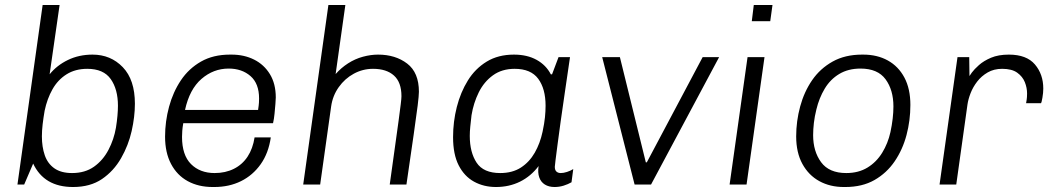

<svg xmlns="http://www.w3.org/2000/svg" viewBox="-20 -740 4214 770"><path d="M273 10Q157 10 113 -84L77 0H50L151 -720H219L179 -442Q208 -478 252.5 -499.5Q297 -521 351 -521Q424 -521 472.5 -470.5Q521 -420 521 -324Q521 -272 508 -214.5Q495 -157 465.5 -105.5Q436 -54 389 -22Q342 10 273 10ZM269 -46Q321 -46 357 -71.5Q393 -97 415 -139Q437 -181 445 -228Q449 -253 451 -275.5Q453 -298 453 -316Q453 -382 424 -423Q395 -464 330 -464Q282 -464 247 -442Q212 -420 190.5 -382Q169 -344 159 -296Q154 -267 151 -241.5Q148 -216 148 -193Q148 -151 159.5 -117.5Q171 -84 198 -65Q225 -46 269 -46Z M833 10Q776 10 733 -13.5Q690 -37 666 -82.5Q642 -128 642 -192Q642 -253 658 -312Q674 -371 705.5 -418Q737 -465 786 -493Q835 -521 902 -521H909Q959 -521 999 -501Q1039 -481 1062.5 -442.5Q1086 -404 1086 -349Q1086 -341 1084.5 -323Q1083 -305 1081 -284Q1079 -263 1075 -246H715Q712 -229 711 -215.5Q710 -202 710 -191Q710 -118 746 -82Q782 -46 841 -46Q884 -46 918 -63Q952 -80 973 -112Q994 -144 1001 -189H1066Q1057 -126 1025.5 -81.5Q994 -37 946.5 -13.5Q899 10 839 10ZM722 -299H1015Q1018 -319 1018.5 -328.5Q1019 -338 1019 -345Q1019 -405 984.5 -435Q950 -465 897 -465Q836 -465 788 -423.5Q740 -382 722 -299Z M1196 0 1297 -720H1365L1326 -443Q1348 -468 1376 -486Q1404 -504 1435.5 -512.5Q1467 -521 1496 -521Q1566 -521 1613 -485Q1660 -449 1660 -372Q1660 -357 1655 -316.5Q1650 -276 1639 -200Q1628 -124 1610 0H1543Q1555 -88 1564 -151Q1573 -214 1578.5 -255.5Q1584 -297 1587 -321Q1590 -345 1590 -354Q1590 -410 1560 -437Q1530 -464 1476 -464Q1435 -464 1399 -444.5Q1363 -425 1338.5 -390.5Q1314 -356 1308 -313L1264 0Z M1969 10Q1920 10 1881 -11.5Q1842 -33 1819.5 -77Q1797 -121 1797 -190Q1797 -252 1812 -311Q1827 -370 1856.5 -417.5Q1886 -465 1932 -493Q1978 -521 2041 -521Q2094 -521 2132 -500Q2170 -479 2189 -442H2194L2220 -511H2266Q2255 -436 2245.5 -371Q2236 -306 2228.5 -253Q2221 -200 2216 -160.5Q2211 -121 2208 -98.5Q2205 -76 2205 -71Q2205 -58 2211.5 -52Q2218 -46 2229 -46Q2240 -46 2254 -50.5Q2268 -55 2279 -62L2272 -9Q2258 -1 2240.5 4.5Q2223 10 2204 10Q2181 10 2165 0Q2149 -10 2142.5 -29Q2136 -48 2140 -74Q2109 -33 2065.5 -11.5Q2022 10 1969 10ZM1986 -46Q2035 -46 2069 -68Q2103 -90 2124.5 -127.5Q2146 -165 2156 -212Q2163 -245 2165.5 -269.5Q2168 -294 2168 -316Q2168 -384 2138.5 -424Q2109 -464 2044 -464Q1993 -464 1957 -438Q1921 -412 1900 -369.5Q1879 -327 1871 -278Q1868 -252 1866 -232Q1864 -212 1864 -195Q1864 -129 1891.5 -87.5Q1919 -46 1986 -46Z M2525 0 2395 -511H2466L2570 -89H2574L2798 -511H2864L2591 0Z M2906 0 2978 -511H3046L2974 0ZM2995 -655 3003 -720H3078L3069 -655Z M3364 10Q3309 10 3266 -13.5Q3223 -37 3198 -82.5Q3173 -128 3173 -193Q3173 -254 3189 -313Q3205 -372 3237 -418.5Q3269 -465 3319 -493Q3369 -521 3437 -521H3442Q3498 -521 3540.5 -497.5Q3583 -474 3607 -429Q3631 -384 3631 -319Q3631 -257 3615.5 -198.5Q3600 -140 3568 -93Q3536 -46 3487 -18Q3438 10 3370 10ZM3374 -46Q3423 -46 3459 -68Q3495 -90 3518 -127.5Q3541 -165 3551 -210Q3557 -238 3560 -264Q3563 -290 3563 -313Q3563 -379 3531.5 -422Q3500 -465 3431 -465Q3382 -465 3346 -443.5Q3310 -422 3287.5 -384.5Q3265 -347 3254 -301Q3247 -273 3244 -247Q3241 -221 3241 -198Q3241 -133 3273 -89.5Q3305 -46 3374 -46Z M3748 0 3820 -511H3867L3868 -435Q3868 -436 3877.5 -449Q3887 -462 3906 -479Q3925 -496 3954.5 -508.5Q3984 -521 4026 -521Q4097 -521 4130.5 -481.5Q4164 -442 4164 -385Q4164 -368 4160.5 -348Q4157 -328 4155 -326H4095Q4098 -342 4098.5 -350.5Q4099 -359 4099 -365Q4099 -388 4090 -410.5Q4081 -433 4059.5 -448.5Q4038 -464 3999 -464Q3966 -464 3941 -449.5Q3916 -435 3899 -413Q3882 -391 3872.5 -366.5Q3863 -342 3860 -321L3815 0Z"/></svg>

Font: Chivo ExtraLight
Style: Italic
Weight: 250
Italic angle: -8.05°
Designer: Hector Gatti
Foundry: Omnibus-Type
Version: Version 2.002